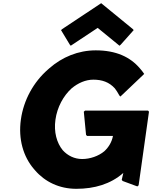

<svg xmlns="http://www.w3.org/2000/svg" viewBox="-20 -1163 955 1205"><path d="M915 -462 909 -469H514L506 -462L520 -317L526 -310H689C682 -272 662 -239 635 -214C598 -183 545 -165 496 -165C447 -165 405 -186 374 -220C336 -266 317 -335 328 -412C339 -491 378 -562 430 -609C470 -642 517 -663 566 -663C620 -663 665 -648 701 -608C710 -596 720 -581 729 -564L735 -557L743 -564L885 -699C878 -709 871 -719 863 -728L857 -735C797 -805 709 -847 581 -847C471 -847 370 -805 289 -734L288 -733L280 -726C191 -648 128 -536 111 -412C94 -290 126 -180 193 -102L194 -101L200 -94C262 -22 352 22 459 22C573 22 674 -8 752 -76L754 -78L744 -34L750 -27L842 7L850 0ZM371 -981 363 -974 418 -883 424 -876 593 -988 730 -876 738 -883 819 -974 813 -981 615 -1143Z"/></svg>

Font: Hussar Woodtype
Style: BlkObl
Weight: 900
Foundry: Cannot Into Space Fonts
Version: Version 1.07